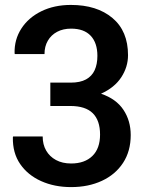

<svg xmlns="http://www.w3.org/2000/svg" viewBox="-20 -741 582 771"><path d="M265.6 10.3Q198.7 10.3 145.3 -13.7Q91.8 -37.6 61 -82.3Q30.3 -127 31.7 -189.9L32.7 -192.9H151.4Q151.4 -160.6 165.3 -136.5Q179.2 -112.3 204.8 -98.4Q230.5 -84.5 265.6 -84.5Q319.8 -84.5 350.8 -114.5Q381.8 -144.5 381.8 -200.7Q381.8 -257.3 352.5 -286.4Q323.2 -315.4 262.2 -315.4H182.1V-409.2H264.2Q301.8 -409.2 325.4 -422.1Q349.1 -435.1 360.1 -459.2Q371.1 -483.4 371.1 -516.6Q371.1 -568.8 344.2 -597.4Q317.4 -626 265.6 -626Q233.4 -626 209.5 -613.3Q185.5 -600.6 172.1 -577.6Q158.7 -554.7 158.7 -523.9H39.6L38.6 -526.9Q37.1 -582 65.7 -626.2Q94.2 -670.4 146 -695.8Q197.8 -721.2 264.6 -721.2Q369.1 -721.2 431.6 -668.7Q494.1 -616.2 494.1 -519.5Q494.1 -472.2 467 -430.7Q439.9 -389.2 385.7 -364.7Q446.8 -343.8 475.8 -299.8Q504.9 -255.9 504.9 -198.7Q504.9 -133.8 474.1 -86.9Q443.4 -40 389.2 -14.9Q335 10.3 265.6 10.3Z"/></svg>

Font: Roboto Slab LO Medium
Style: Regular
Weight: 500
Designer: Google
Version: Version 2.000